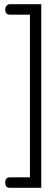

<svg xmlns="http://www.w3.org/2000/svg" viewBox="-20 -770 242 917"><path d="M27 77H123V-700H28Q5 -700 5 -724Q5 -735 11.5 -742.5Q18 -750 28 -750H177V127H27Q5 127 5 102Q5 77 27 77Z"/></svg>

Font: Glass Antiqua
Style: Regular
Weight: 400
Version: 1.001